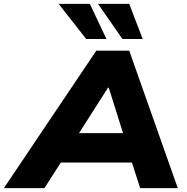

<svg xmlns="http://www.w3.org/2000/svg" viewBox="-71 -965 960 985"><path d="M-51 0 423 -705H592L841 0H648L587 -190L653 -131H192L278 -189L157 0ZM483 -515 307 -239 280 -282H614L574 -238L487 -515ZM557 -765 432 -945H592L661 -765ZM371 -765 230 -945H390L475 -765Z"/></svg>

Font: Nunito Sans 10pt SemiExpanded Black
Style: Italic
Weight: 900
Width: 6
Italic angle: -9°
Designer: Vernon Adams
Foundry: Vernon Adams
Version: Version 3.101;gftools[0.9.27]